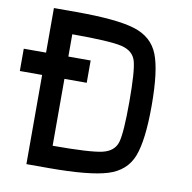

<svg xmlns="http://www.w3.org/2000/svg" viewBox="-92 -967 1060 1060"><g transform="rotate(10 437.5 -437.5)"><path d="M250 -125Q460.9 -125 527.3 -140.6Q593.8 -156.2 609.4 -210.9Q625 -265.6 625 -437.5Q625 -609.4 609.4 -664.1Q593.8 -718.8 527.3 -734.4Q460.9 -750 250 -750ZM250 -875Q476.6 -875 578.1 -843.8Q679.7 -812.5 714.8 -722.7Q750 -632.8 750 -437.5Q750 -242.2 714.8 -152.3Q679.7 -62.5 578.1 -31.2Q476.6 0 250 0H125V-875ZM375 -625V-500H0V-625Z"/></g></svg>

Font: CraftyPE
Style: Regular
Weight: 400
Designer: Erek Butcher
Foundry: Haunted Coop
Version: Version 0.018;April 4, 2024;FontCreator 15.0.0.2962 64-bit